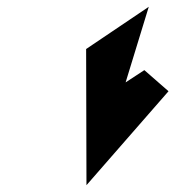

<svg xmlns="http://www.w3.org/2000/svg" viewBox="-20 -732 515 564"><path d="M233 -588 234 -188 475 -464 404 -526 349 -490 417 -712Z"/></svg>

Font: bitstorm
Style: suextobl
Weight: 400
Version: Version 0.2